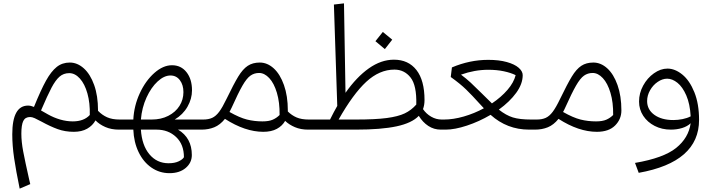

<svg xmlns="http://www.w3.org/2000/svg" viewBox="-20 -771 4241 1142"><path d="M707 -30 687 0Q642 0 606.5 -15.5Q571 -31 548 -55Q531 -24 498.5 -5.5Q466 13 419 13Q367 13 323 -3Q279 -19 228 -47Q202 -61 186.5 -68Q171 -75 159 -75Q130 -75 118.5 -51.5Q107 -28 107 24Q107 72 118 130Q129 188 154 299L160 324L97 351Q75 244 64 169.5Q53 95 53 28Q53 -143 147 -143Q163 -143 182 -135Q223 -236 253.5 -291Q284 -346 317 -372.5Q350 -399 395 -399Q440 -399 478.5 -364.5Q517 -330 540 -265.5Q563 -201 563 -115V-111H564Q587 -87 617 -73.5Q647 -60 692 -60ZM392 -336Q358 -336 334 -315Q310 -294 286.5 -249.5Q263 -205 224 -114Q231 -110 265.5 -90.5Q300 -71 338 -60Q376 -49 413 -49Q479 -49 514 -87Q516 -158 500 -215Q484 -272 455 -304Q426 -336 392 -336Z M1171 0H1039Q1121 49 1121 151Q1121 197 1084.5 228Q1048 259 988 259Q929 259 881 226Q833 193 804.5 134Q776 75 773 0H687L667 -29L692 -60H773Q777 -142 811.5 -216.5Q846 -291 898 -337Q950 -383 1003 -383Q1057 -383 1089.5 -341.5Q1122 -300 1122 -234Q1122 -183 1095 -136Q1068 -89 1019 -60H1177L1191 -29ZM818 -60H882Q938 -60 981 -82Q1024 -104 1047.5 -141Q1071 -178 1071 -223Q1071 -266 1050 -294Q1029 -322 994 -322Q956 -322 917.5 -286.5Q879 -251 851.5 -191Q824 -131 818 -60ZM1074 164Q1074 88 1027.5 44Q981 0 911 0H892H818Q824 93 868.5 146.5Q913 200 983 200Q1019 200 1043 188.5Q1067 177 1074 164Z M1812 0Q1769 0 1734.5 -14.5Q1700 -29 1676 -52Q1659 -22 1626.5 -4.5Q1594 13 1546 13Q1438 13 1318 -64Q1289 -28 1254.5 -14Q1220 0 1179 0H1171L1151 -29L1176 -60H1188Q1220 -60 1242 -70Q1264 -80 1283.5 -106Q1303 -132 1327 -182Q1370 -271 1397 -315.5Q1424 -360 1453.5 -379.5Q1483 -399 1525 -399Q1570 -399 1608 -364.5Q1646 -330 1669 -265Q1692 -200 1692 -114V-108Q1715 -85 1744 -72.5Q1773 -60 1817 -60L1832 -30ZM1521 -337Q1492 -337 1469.5 -321Q1447 -305 1422 -261.5Q1397 -218 1358 -131Q1350 -113 1345 -105Q1405 -71 1449 -60Q1493 -49 1541 -49Q1579 -49 1602 -59Q1625 -69 1643 -87Q1644 -162 1627 -219Q1610 -276 1581.5 -306.5Q1553 -337 1521 -337Z M2622 -29 2602 0Q2561 0 2527.5 -22Q2494 -44 2471 -82Q2430 -39 2338.5 -19.5Q2247 0 2097 0H1812L1792 -29L1817 -60H1943Q1967 -108 1986 -141L1966 -744L2026 -751L2035 -219Q2101 -313 2174 -364.5Q2247 -416 2323 -416Q2409 -416 2457 -354.5Q2505 -293 2505 -176Q2505 -146 2496 -122Q2515 -94 2544.5 -77Q2574 -60 2607 -60ZM2326 -357Q2237 -357 2158.5 -284.5Q2080 -212 1994 -60H2097Q2213 -60 2280.5 -69Q2348 -78 2387 -96.5Q2426 -115 2456 -149Q2459 -263 2422 -310Q2385 -357 2326 -357ZM2213 -526 2257 -581 2313 -535 2269 -479Z M3175 -28 3155 0H3127Q2996 0 2898 -88Q2830 -48 2757.5 -24Q2685 0 2631 0H2602L2582 -28L2607 -60H2621Q2676 -60 2738.5 -78Q2801 -96 2858 -127L2832 -155Q2788 -204 2752.5 -238.5Q2717 -273 2661 -313L2668 -370Q2774 -415 2884 -415Q2948 -415 2994.5 -402Q3041 -389 3065 -368Q3089 -347 3089 -324Q3089 -272 3050.5 -219Q3012 -166 2947 -119Q2990 -85 3030.5 -72.5Q3071 -60 3139 -60H3160ZM2844 -217Q2895 -166 2906 -156Q2961 -193 2998.5 -236.5Q3036 -280 3047 -324Q3019 -338 2977 -347Q2935 -356 2884 -356Q2803 -356 2722 -327Q2753 -304 2779.5 -279.5Q2806 -255 2844 -217Z M3676 -114Q3676 -62 3638.5 -24.5Q3601 13 3530 13Q3422 13 3302 -64Q3273 -28 3238.5 -14Q3204 0 3163 0H3155L3135 -29L3160 -60H3172Q3204 -60 3226 -70Q3248 -80 3267.5 -106Q3287 -132 3311 -182Q3354 -271 3381 -315.5Q3408 -360 3437.5 -379.5Q3467 -399 3509 -399Q3554 -399 3592 -364.5Q3630 -330 3653 -265Q3676 -200 3676 -114ZM3505 -337Q3476 -337 3453.5 -321Q3431 -305 3406 -261.5Q3381 -218 3342 -131Q3334 -113 3329 -105Q3389 -71 3433 -60Q3477 -49 3525 -49Q3563 -49 3586 -59Q3609 -69 3627 -87Q3628 -162 3611 -219Q3594 -276 3565.5 -306.5Q3537 -337 3505 -337Z M4138 -58Q4138 193 3779 257L3757 198Q3927 169 4001.5 109Q4076 49 4088 -38Q4068 -19 4037 -9.5Q4006 0 3970 0Q3917 0 3874 -22Q3831 -44 3806 -82Q3781 -120 3781 -167Q3781 -217 3805.5 -262Q3830 -307 3869.5 -335Q3909 -363 3950 -363Q3995 -363 4038.5 -327.5Q4082 -292 4110 -222.5Q4138 -153 4138 -58ZM3985 -57Q4012 -57 4039.5 -62.5Q4067 -68 4088 -79Q4084 -153 4062 -203.5Q4040 -254 4009.5 -278.5Q3979 -303 3948 -303Q3920 -303 3892 -284Q3864 -265 3846.5 -234Q3829 -203 3829 -170Q3829 -119 3872 -88Q3915 -57 3985 -57Z"/></svg>

Font: FiraGO Light
Style: Italic
Weight: 300
Italic angle: -8°
Designer: bBox Type GmbH
Foundry: bBox Type GmbH
Version: Version 1.001